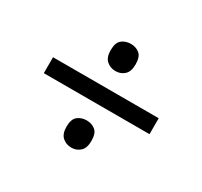

<svg xmlns="http://www.w3.org/2000/svg" viewBox="-105 -722 781 741"><g transform="rotate(30 286.0 -352.0)"><path d="M50 -317V-388H521V-317ZM285 -121Q262 -121 245.5 -135.5Q229 -150 229 -182Q229 -216 245.5 -229Q262 -242 285 -242Q308 -242 324 -229Q340 -216 340 -182Q340 -150 324 -135.5Q308 -121 285 -121ZM285 -462Q262 -462 245.5 -476.5Q229 -491 229 -523Q229 -557 245.5 -570Q262 -583 285 -583Q308 -583 324 -570Q340 -557 340 -523Q340 -491 324 -476.5Q308 -462 285 -462Z"/></g></svg>

Font: Noto Sans Ambassadori
Style: Regular
Weight: 400
Designer: Monotype Design Team
Foundry: Monotype Imaging Inc.
Version: Version 2.013